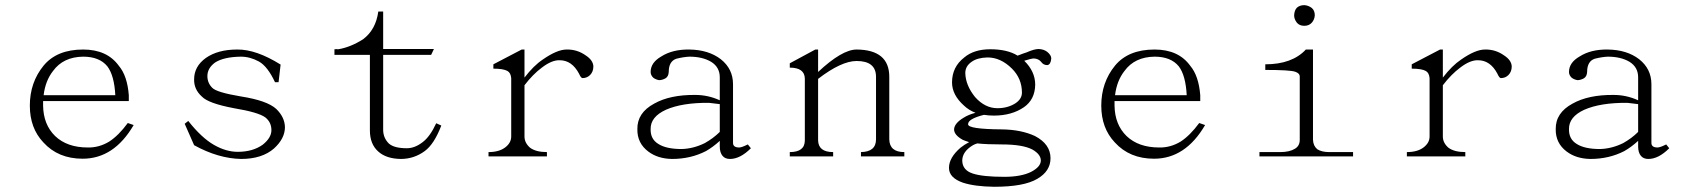

<svg xmlns="http://www.w3.org/2000/svg" viewBox="-20 -673 6485 735"><path d="M146 -127.9Q94.2 -182.6 94.2 -268.6Q94.2 -357.4 147 -421.9Q197.8 -483.4 298.3 -483.4Q390.1 -483.4 435.1 -420.9Q467.3 -382.8 473.1 -308.6V-286.1H145V-268.6Q146 -196.3 190.9 -152.3Q236.8 -108.4 315.9 -108.4Q358.9 -107.4 397.9 -130.9Q434.1 -154.3 469.2 -202.1L491.7 -194.3Q416.5 -65.4 296.4 -65.4Q202.6 -65.4 146 -127.9ZM183.1 -401.4Q153.8 -364.3 147 -308.6H421.4Q417.5 -383.8 391.1 -418.9Q360.8 -456.1 298.3 -456.1Q222.2 -455.1 183.1 -401.4Z M1046.4 -358.4H1032.7Q1004.4 -418.9 971.2 -437.5Q937 -456.1 901.9 -456.1Q836.4 -455.1 803.2 -433.6Q773.9 -412.1 773.9 -381.8Q773.9 -355.5 792.5 -336.9Q809.1 -319.3 902.8 -303.7Q1002.4 -288.1 1037.6 -255.9Q1069.8 -224.6 1070.8 -186.5Q1070.8 -142.6 1028.8 -104.5Q982.9 -64.5 902.8 -64.5Q814.9 -66.4 723.1 -117.2L687 -199.2L700.7 -210Q751.5 -145.5 799.3 -118.2Q845.2 -91.8 890.1 -91.8Q947.8 -91.8 985.8 -119.1Q1019 -145.5 1019 -174.8Q1019 -205.1 995.6 -223.6Q969.2 -243.2 875.5 -258.8Q776.9 -277.3 752.4 -303.7Q722.2 -331.1 723.1 -369.1Q723.1 -418.9 768.1 -451.2Q814 -483.4 888.2 -483.4Q960.4 -484.4 1054.2 -425.8Z M1260.3 -462.9V-484.4Q1268.1 -485.4 1274.9 -484.4Q1321.8 -492.2 1369.6 -522.5Q1418.5 -558.6 1428.2 -628.9H1446.8V-485.4H1641.1L1630.4 -462.9H1446.8V-173.8Q1447.8 -143.6 1469.2 -123Q1489.7 -105.5 1537.6 -105.5Q1567.9 -105.5 1598.1 -128.9Q1626.5 -150.4 1649.9 -201.2L1669.4 -192.4Q1642.1 -121.1 1606 -94.7Q1564.9 -64.5 1514.2 -64.5Q1458.5 -65.4 1428.2 -92.8Q1396 -121.1 1396 -173.8V-462.9Z M1922.4 -401.4Q1906.7 -410.2 1868.7 -410.2V-426.8L1977.1 -483.4H1987.8V-376Q2022.9 -421.9 2058.1 -445.3Q2112.8 -483.4 2148.9 -483.4Q2189 -484.4 2222.2 -460.9Q2250.5 -442.4 2251.5 -418.9Q2251.5 -398.4 2238.8 -385.7Q2227.1 -374 2209.5 -374Q2203.6 -375 2196.8 -390.6Q2169.4 -442.4 2122.6 -442.4Q2092.3 -443.4 2054.2 -414.1Q2020 -388.7 1987.8 -346.7V-150.4Q1987.8 -126 2009.3 -107.4Q2031.7 -90.8 2073.7 -90.8V-74.2H1850.1V-90.8Q1890.1 -90.8 1913.6 -108.4Q1937 -126 1937 -150.4V-374Q1935.1 -394.5 1922.4 -401.4Z M2809.6 -108.4Q2819.3 -108.4 2842.8 -120.1L2854.5 -105.5Q2813.5 -64.5 2774.4 -64.5Q2755.9 -64.5 2746.1 -76.2Q2735.4 -88.9 2735.4 -112.3V-133.8Q2710 -110.4 2682.6 -94.7Q2624 -64.5 2552.7 -64.5Q2498 -65.4 2461.9 -92.8Q2418.9 -125 2419.9 -178.7Q2418.9 -241.2 2484.4 -276.4Q2544.9 -310.5 2641.6 -309.6Q2690.4 -309.6 2735.4 -289.1V-377Q2735.4 -416 2702.1 -436.5Q2668.9 -456.1 2619.1 -456.1Q2596.7 -455.1 2569.3 -448.2Q2540 -438.5 2540 -397.5Q2539.1 -379.9 2527.3 -373Q2514.6 -366.2 2502.9 -366.2Q2491.2 -368.2 2481.4 -375Q2470.7 -384.8 2470.7 -397.5Q2470.7 -433.6 2511.7 -457Q2554.7 -484.4 2619.1 -483.4Q2692.4 -482.4 2739.3 -446.3Q2786.1 -409.2 2786.1 -350.6V-126Q2786.1 -108.4 2809.6 -108.4ZM2529.3 -252.9Q2469.7 -225.6 2470.7 -178.7Q2469.7 -140.6 2500 -122.1Q2530.3 -102.5 2588.9 -102.5Q2633.8 -103.5 2677.7 -125Q2710.9 -143.6 2735.4 -168V-274.4L2694.3 -279.3Q2591.8 -280.3 2529.3 -252.9Z M3441.9 -90.8V-74.2H3275.9V-90.8Q3333.5 -91.8 3333.5 -139.6V-378.9Q3333.5 -439.5 3259.3 -439.5Q3200.7 -439.5 3111.8 -371.1V-135.7Q3112.8 -90.8 3169.4 -90.8V-74.2H3003.4V-90.8Q3061 -90.8 3061 -135.7V-372.1Q3060.1 -414.1 3003.4 -414.1V-430.7L3101.1 -483.4H3111.8V-397.5Q3203.6 -483.4 3259.3 -483.4Q3384.3 -482.4 3384.3 -378.9V-139.6Q3385.3 -90.8 3441.9 -90.8Z M3666.5 26.4Q3612.8 7.8 3612.8 -30.3Q3612.8 -69.3 3656.7 -107.4Q3671.4 -119.1 3689.9 -128.9Q3674.3 -133.8 3665.5 -137.7Q3632.3 -156.2 3632.3 -177.7Q3633.3 -201.2 3669.4 -222.7Q3688 -234.4 3714.4 -241.2Q3689 -251 3670.4 -268.6Q3624.5 -309.6 3624.5 -357.4Q3624.5 -417 3671.4 -453.1Q3708.5 -484.4 3771 -484.4Q3836.4 -484.4 3875.5 -460Q3897.9 -468.8 3910.6 -472.7Q3939 -485.4 3956.5 -485.4Q3976.1 -484.4 3988.8 -474.6Q4004.4 -461.9 4004.4 -449.2Q4003.4 -437.5 3999.5 -430.7Q3994.6 -423.8 3988.8 -423.8Q3974.1 -423.8 3965.3 -436.5Q3955.6 -448.2 3938 -449.2Q3928.2 -449.2 3900.9 -440.4Q3942.9 -399.4 3942.9 -348.6Q3941.9 -292 3899.9 -262.7Q3853 -230.5 3784.7 -230.5Q3764.2 -230.5 3746.6 -233.4Q3685.1 -217.8 3686 -197.3Q3685.1 -178.7 3814.9 -177.7Q3889.2 -176.8 3941.9 -152.3Q4001.5 -121.1 4001.5 -67.4Q4001.5 -17.6 3950.7 11.7Q3899.9 42 3785.6 42Q3711.4 41 3666.5 26.4ZM3814.9 -120.1Q3757.3 -120.1 3721.2 -124Q3711.4 -121.1 3704.6 -117.2Q3663.6 -92.8 3663.6 -57.6Q3664.6 -21.5 3703.6 -8.8Q3741.7 3.9 3824.7 3.9Q3888.2 3.9 3926.3 -14.6Q3964.4 -34.2 3964.4 -58.6Q3964.4 -82 3932.1 -100.6Q3895 -120.1 3814.9 -120.1ZM3712.4 -301.8Q3750.5 -258.8 3798.3 -258.8Q3837.4 -258.8 3866.7 -277.3Q3892.1 -293.9 3892.1 -318.4Q3892.1 -372.1 3854 -410.2Q3811 -453.1 3760.3 -453.1Q3721.2 -452.1 3699.7 -436.5Q3675.3 -419.9 3675.3 -393.6Q3676.3 -346.7 3712.4 -301.8Z M4247.6 -127.9Q4195.8 -182.6 4195.8 -268.6Q4195.8 -357.4 4248.5 -421.9Q4299.3 -483.4 4399.9 -483.4Q4491.7 -483.4 4536.6 -420.9Q4568.8 -382.8 4574.7 -308.6V-286.1H4246.6V-268.6Q4247.6 -196.3 4292.5 -152.3Q4338.4 -108.4 4417.5 -108.4Q4460.4 -107.4 4499.5 -130.9Q4535.6 -154.3 4570.8 -202.1L4593.3 -194.3Q4518.1 -65.4 4397.9 -65.4Q4304.2 -65.4 4247.6 -127.9ZM4284.7 -401.4Q4255.4 -364.3 4248.5 -308.6H4522.9Q4519 -383.8 4492.7 -418.9Q4462.4 -456.1 4399.9 -456.1Q4323.7 -455.1 4284.7 -401.4Z M5001.5 -642.6Q5013.2 -632.8 5013.2 -614.3Q5012.2 -598.6 5002.4 -586.9Q4991.7 -574.2 4973.1 -574.2Q4954.6 -574.2 4944.8 -585.9Q4934.1 -599.6 4934.1 -614.3Q4935.1 -633.8 4944.8 -643.6Q4955.6 -653.3 4973.1 -653.3Q4988.8 -652.3 5001.5 -642.6ZM5022.9 -101.6Q5039.6 -90.8 5068.8 -90.8H5159.7V-74.2H4801.3V-90.8H4880.4Q4916.5 -90.8 4937 -103.5Q4955.6 -114.3 4955.6 -137.7V-379.9Q4955.6 -392.6 4938 -398.4Q4918.5 -405.3 4823.7 -405.3V-426.8Q4926.3 -426.8 4979 -483.4H5006.3V-137.7Q5007.3 -114.3 5022.9 -101.6Z M5438 -401.4Q5422.4 -410.2 5384.3 -410.2V-426.8L5492.7 -483.4H5503.4V-376Q5538.6 -421.9 5573.7 -445.3Q5628.4 -483.4 5664.6 -483.4Q5704.6 -484.4 5737.8 -460.9Q5766.1 -442.4 5767.1 -418.9Q5767.1 -398.4 5754.4 -385.7Q5742.7 -374 5725.1 -374Q5719.2 -375 5712.4 -390.6Q5685.1 -442.4 5638.2 -442.4Q5607.9 -443.4 5569.8 -414.1Q5535.6 -388.7 5503.4 -346.7V-150.4Q5503.4 -126 5524.9 -107.4Q5547.4 -90.8 5589.4 -90.8V-74.2H5365.7V-90.8Q5405.8 -90.8 5429.2 -108.4Q5452.6 -126 5452.6 -150.4V-374Q5450.7 -394.5 5438 -401.4Z M6325.2 -108.4Q6335 -108.4 6358.4 -120.1L6370.1 -105.5Q6329.1 -64.5 6290 -64.5Q6271.5 -64.5 6261.7 -76.2Q6251 -88.9 6251 -112.3V-133.8Q6225.6 -110.4 6198.2 -94.7Q6139.6 -64.5 6068.4 -64.5Q6013.7 -65.4 5977.5 -92.8Q5934.6 -125 5935.5 -178.7Q5934.6 -241.2 6000 -276.4Q6060.5 -310.5 6157.2 -309.6Q6206.1 -309.6 6251 -289.1V-377Q6251 -416 6217.8 -436.5Q6184.6 -456.1 6134.8 -456.1Q6112.3 -455.1 6085 -448.2Q6055.7 -438.5 6055.7 -397.5Q6054.7 -379.9 6043 -373Q6030.3 -366.2 6018.6 -366.2Q6006.8 -368.2 5997.1 -375Q5986.3 -384.8 5986.3 -397.5Q5986.3 -433.6 6027.3 -457Q6070.3 -484.4 6134.8 -483.4Q6208 -482.4 6254.9 -446.3Q6301.8 -409.2 6301.8 -350.6V-126Q6301.8 -108.4 6325.2 -108.4ZM6044.9 -252.9Q5985.4 -225.6 5986.3 -178.7Q5985.4 -140.6 6015.6 -122.1Q6045.9 -102.5 6104.5 -102.5Q6149.4 -103.5 6193.4 -125Q6226.6 -143.6 6251 -168V-274.4L6210 -279.3Q6107.4 -280.3 6044.9 -252.9Z"/></svg>

Font: BabelStone Tangut Wenhai
Style: Regular
Weight: 400
Designer: Andrew West
Foundry: BabelStone
Version: Version 1.002 May 21, 2016